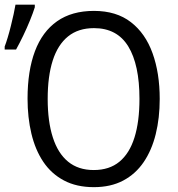

<svg xmlns="http://www.w3.org/2000/svg" viewBox="-21 -770 742 800"><path d="M644.5 -357.9Q644.5 -278.3 627.9 -211.2Q611.3 -144 577.6 -94.5Q543.9 -44.9 492.2 -17.6Q440.4 9.8 370.1 9.8Q297.9 9.8 245.4 -18.1Q192.9 -45.9 159.4 -95.7Q126 -145.5 109.9 -212.9Q93.8 -280.3 93.8 -358.9Q93.8 -474.6 124.5 -556.4Q155.3 -638.2 216.8 -681.4Q278.3 -724.6 370.6 -724.6Q463.9 -724.6 524.4 -677.7Q585 -630.9 614.7 -548.1Q644.5 -465.3 644.5 -357.9ZM177.7 -357.9Q177.7 -264.2 199 -197.8Q220.2 -131.3 262.7 -96.4Q305.2 -61.5 369.6 -61.5Q434.6 -61.5 476.6 -96.2Q518.6 -130.9 539.3 -197Q560.1 -263.2 560.1 -357.9Q560.1 -500.5 513.4 -576.7Q466.8 -652.8 370.6 -652.8Q305.2 -652.8 262.5 -618.2Q219.7 -583.5 198.7 -517.8Q177.7 -452.1 177.7 -357.9ZM-1.5 -563.5V-576.2Q4.4 -591.3 11.2 -614Q18.1 -636.7 24.4 -662.4Q30.8 -688 35.9 -711.4Q41 -734.9 43.5 -750.5H124V-739.7Q116.7 -716.3 104 -685.1Q91.3 -653.8 75.9 -621.8Q60.5 -589.8 45.9 -563.5Z"/></svg>

Font: Open Sans SemiCondensed
Style: Regular
Weight: 400
Width: 4
Designer: Monotype Design Team
Foundry: Monotype Imaging Inc.
Version: Version 3.000